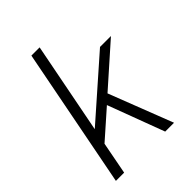

<svg xmlns="http://www.w3.org/2000/svg" viewBox="-202 -803 906 906"><g transform="rotate(-45 250.5 -350.0)"><path d="M34 0H89L120 -162L257 -283L363 0H422L298 -320L501 -500H428L136 -243L225 -700H170Z"/></g></svg>

Font: Uncut Sans Light Italic
Style: Regular
Weight: 300
Italic angle: -11°
Designer: Kasper Nordkvist
Foundry: UNCUT.wtf
Version: Version 1.304;Glyphs 3.2 (3246)